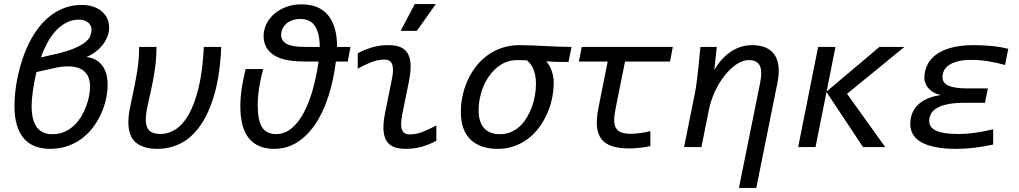

<svg xmlns="http://www.w3.org/2000/svg" viewBox="-20 -720 4988 940"><path d="M251 -455.1Q309.1 -468.3 344 -483.4Q378.9 -498.5 397.7 -513.9Q416.5 -529.3 422.4 -544.7Q428.2 -560.1 428.2 -574.2Q428.2 -583.5 424.6 -592.5Q420.9 -601.6 413.1 -608.4Q405.3 -615.2 393.8 -619.6Q382.3 -624 367.2 -624Q333.5 -624 304.9 -609.1Q276.4 -594.2 252.9 -568.8Q229.5 -543.5 211.4 -509.8Q193.4 -476.1 180.2 -439ZM158.2 -367.2Q147 -317.9 140.9 -275.1Q134.8 -232.4 134.8 -202.1Q134.8 -130.4 160.6 -96.7Q186.5 -63 234.9 -63Q268.6 -63 295.4 -74.7Q322.3 -86.4 342.8 -106Q363.3 -125.5 378.2 -150.6Q393.1 -175.8 402.6 -201.7Q412.1 -227.5 416.5 -252.2Q420.9 -276.9 420.9 -295.9Q420.9 -344.7 393.8 -369.9Q366.7 -395 314 -395Q295.9 -395 278.8 -392.8Q261.7 -390.6 243.2 -386.2ZM402.8 -440.9Q423.8 -439 442.6 -430.2Q461.4 -421.4 475.8 -405Q490.2 -388.7 498.5 -364Q506.8 -339.4 506.8 -306.2Q506.8 -272.5 499 -235.8Q491.2 -199.2 475.6 -164.3Q460 -129.4 436.5 -97.9Q413.1 -66.4 381.8 -42.7Q350.6 -19 311.3 -5.1Q272 8.8 225.1 8.8Q184.1 8.8 151.6 -3.9Q119.1 -16.6 96.7 -42.5Q74.2 -68.4 62.5 -107.9Q50.8 -147.5 50.8 -201.2Q50.8 -233.4 54.9 -272Q59.1 -310.5 68.1 -351.3Q77.1 -392.1 91.1 -433.6Q105 -475.1 124.5 -513.4Q144 -551.8 169.4 -585Q194.8 -618.2 226.6 -642.8Q258.3 -667.5 296.4 -681.6Q334.5 -695.8 379.9 -695.8Q412.1 -695.8 437 -687.3Q461.9 -678.7 479.2 -663.6Q496.6 -648.4 505.4 -628.4Q514.2 -608.4 514.2 -585Q514.2 -561.5 505.1 -539.3Q496.1 -517.1 480.7 -498Q465.3 -479 445.1 -464.4Q424.8 -449.7 402.8 -440.9Z M1063 -490.2Q1057.6 -357.4 1031 -262.9Q1004.4 -168.5 962.6 -107.9Q920.9 -47.4 866.7 -19.3Q812.5 8.8 752 8.8Q682.1 8.8 645.3 -22Q608.4 -52.7 608.4 -122.1Q608.4 -154.3 616.7 -194.1Q625 -233.9 634.8 -280.3Q644.5 -326.7 652.8 -379.2Q661.1 -431.6 661.1 -490.2H746.1Q746.1 -431.2 738 -378.4Q730 -325.7 720 -280.8Q710 -235.8 701.9 -198.7Q693.8 -161.6 693.8 -133.8Q693.8 -97.2 711.2 -80.6Q728.5 -64 766.6 -64Q803.2 -64 838.6 -85.9Q874 -107.9 903.1 -158Q932.1 -208 952.1 -289.6Q972.2 -371.1 978 -490.2Z M1624.5 -418.9Q1612.8 -325.7 1587.4 -247.3Q1562 -168.9 1523.7 -112.1Q1485.4 -55.2 1434.8 -23.2Q1384.3 8.8 1322.8 8.8Q1241.2 8.8 1199 -42.5Q1156.7 -93.8 1156.7 -200.2Q1156.7 -224.6 1158.9 -249.3Q1161.1 -273.9 1165 -297.4Q1168.9 -320.8 1173.6 -342.3Q1178.2 -363.8 1182.6 -381.8H1269Q1262.7 -361.3 1257.8 -339.1Q1252.9 -316.9 1249.3 -294.2Q1245.6 -271.5 1243.7 -249Q1241.7 -226.6 1241.7 -206.1Q1241.7 -130.4 1263.2 -96.9Q1284.7 -63.5 1332.5 -63.5Q1372.1 -63.5 1405.5 -90.1Q1439 -116.7 1465.1 -164.3Q1491.2 -211.9 1510 -276.9Q1528.8 -341.8 1539.6 -418.9H1472.7Q1413.1 -418.9 1376.7 -427.7Q1340.3 -436.5 1316.9 -452.9Q1293.5 -469.2 1282 -492.2Q1270.5 -515.1 1270.5 -543Q1270.5 -574.2 1284.2 -602.3Q1297.9 -630.4 1322.5 -651.9Q1347.2 -673.3 1381.1 -686Q1415 -698.7 1456.1 -698.7Q1543.5 -698.7 1586.9 -644.5Q1630.4 -590.3 1630.4 -490.2H1695.8L1682.6 -418.9ZM1545.4 -490.2Q1545.4 -555.7 1522.7 -591.3Q1500 -627 1451.2 -627Q1427.7 -627 1409.9 -620.4Q1392.1 -613.8 1380.4 -602.8Q1368.7 -591.8 1362.5 -577.9Q1356.4 -564 1356.4 -549.3Q1356.4 -534.7 1363.3 -523.7Q1370.1 -512.7 1383.1 -505.4Q1396 -498 1419.2 -494.1Q1442.4 -490.2 1486.3 -490.2Z M2116.2 -30.8Q2082.5 -12.2 2045.2 -1.7Q2007.8 8.8 1965.3 8.8Q1930.7 8.8 1907.2 -1Q1883.8 -10.7 1871.3 -32Q1858.9 -53.2 1857.4 -86.4Q1856 -119.6 1865.2 -167L1898.4 -331.1Q1904.3 -358.9 1904.1 -377.7Q1903.8 -396.5 1898.9 -407.7Q1894 -418.9 1884.5 -423.6Q1875 -428.2 1862.3 -428.2Q1829.1 -428.2 1796.9 -415.3Q1764.6 -402.3 1731.4 -383.8V-459Q1765.1 -477.5 1802.5 -488.3Q1839.8 -499 1882.3 -499Q1917 -499 1940.4 -489.3Q1963.9 -479.5 1976.3 -458.3Q1988.8 -437 1990.2 -403.8Q1991.7 -370.6 1982.4 -323.2L1949.2 -159.2Q1943.8 -130.9 1943.8 -112.3Q1943.8 -93.8 1949 -82.5Q1954.1 -71.3 1963.4 -66.7Q1972.7 -62 1985.4 -62Q2018.6 -62 2050.8 -75Q2083 -87.9 2116.2 -106ZM2113.8 -700.2 2020.5 -568.8H1941.4L2010.7 -700.2ZM1640.6 -490.2Z M2654.3 -419.9Q2670.4 -401.9 2680.7 -373.8Q2690.9 -345.7 2690.9 -316.9Q2690.9 -277.3 2682.6 -238Q2674.3 -198.7 2658.2 -162.6Q2642.1 -126.5 2618.7 -95Q2595.2 -63.5 2564.9 -40.5Q2534.7 -17.6 2497.3 -4.4Q2460 8.8 2416.5 8.8Q2331.1 8.8 2283.7 -36.6Q2236.3 -82 2236.3 -172.9Q2236.3 -210.9 2244.4 -249.8Q2252.4 -288.6 2268.6 -324.7Q2284.7 -360.8 2308.8 -392.6Q2333 -424.3 2365 -448Q2397 -471.7 2436.8 -485.4Q2476.6 -499 2524.4 -499Q2553.2 -499 2585 -497.6Q2616.7 -496.1 2649.7 -494.6Q2682.6 -493.2 2715.3 -491.7Q2748 -490.2 2778.3 -490.2L2763.2 -416.5Q2731.4 -416.5 2704.3 -417.2Q2677.2 -418 2654.3 -419.9ZM2560.5 -424.3Q2556.2 -424.8 2549.8 -425Q2543.5 -425.3 2532.7 -425.5Q2522 -425.8 2519.8 -425.8Q2517.6 -425.8 2512.2 -425.8Q2467.3 -425.8 2432.4 -403.3Q2397.5 -380.9 2373 -345.2Q2348.6 -309.6 2335.9 -266.1Q2323.2 -222.7 2323.2 -180.2Q2323.2 -122.1 2350.1 -92.5Q2377 -63 2428.2 -63Q2456.5 -63 2480.7 -73.2Q2504.9 -83.5 2524.4 -101.3Q2543.9 -119.1 2558.6 -143.3Q2573.2 -167.5 2583.5 -195.1Q2593.8 -222.7 2598.9 -252.2Q2604 -281.7 2604 -311Q2604 -345.7 2593.8 -375.2Q2583.5 -404.8 2560.5 -424.3Z M3164.1 -4.9Q3141.1 0.5 3112.8 3.7Q3084.5 6.8 3061 6.8Q3011.2 6.8 2977.3 -4.2Q2943.4 -15.1 2924.8 -39.1Q2906.2 -63 2902.6 -100.8Q2898.9 -138.7 2910.2 -192.9L2955.1 -418.9H2814L2828.1 -490.2H3273.9L3260.3 -418.9H3040L2994.1 -189.9Q2987.3 -156.2 2987.1 -132.6Q2986.8 -108.9 2995.4 -93.8Q3003.9 -78.6 3022 -71.8Q3040 -64.9 3069.8 -64.9Q3088.4 -64.9 3114 -68.4Q3139.6 -71.8 3164.1 -78.1Z M3682.6 200.2H3597.7L3701.2 -313Q3713.4 -372.6 3699.5 -399.2Q3685.5 -425.8 3646.5 -425.8Q3615.2 -425.8 3584.2 -404.3Q3553.2 -382.8 3526.4 -348.4Q3499.5 -314 3479.7 -271Q3460 -228 3451.2 -185.1L3414.1 0H3329.1L3382.3 -265.1Q3384.3 -274.4 3386.7 -289.6Q3389.2 -304.7 3392.3 -330.3Q3395.5 -356 3399.7 -394.8Q3403.8 -433.6 3409.2 -490.2H3489.3L3477.1 -377Q3511.2 -436 3558.8 -467.5Q3606.4 -499 3662.1 -499Q3739.7 -499 3772 -452.1Q3804.2 -405.3 3786.1 -314Z M4314 0H4205.1L4026.4 -269.5L3972.7 0H3887.7L3985.4 -490.2H4070.3L4026.9 -272L4285.6 -490.2H4407.7L4127 -260.7Z M4842.3 -12.2Q4792 -1.5 4747.8 3.7Q4703.6 8.8 4660.6 8.8Q4602.5 8.8 4560.1 0.2Q4517.6 -8.3 4490.2 -23.9Q4462.9 -39.6 4449.7 -62.3Q4436.5 -85 4436.5 -112.8Q4436.5 -140.1 4445.6 -163.8Q4454.6 -187.5 4473.4 -206.1Q4492.2 -224.6 4520.5 -237.1Q4548.8 -249.5 4587.4 -254.9Q4565.4 -258.8 4550 -267.8Q4534.7 -276.9 4524.7 -288.8Q4514.6 -300.8 4510 -314Q4505.4 -327.1 4505.4 -338.9Q4505.4 -355 4509.5 -373.3Q4513.7 -391.6 4523.9 -409.4Q4534.2 -427.2 4551.8 -443.4Q4569.3 -459.5 4596.4 -471.9Q4623.5 -484.4 4660.9 -491.7Q4698.2 -499 4748.5 -499Q4786.1 -499 4829.3 -495.4Q4872.6 -491.7 4916.5 -481L4900.4 -401.9Q4856.4 -414.1 4816.2 -420.4Q4775.9 -426.8 4734.4 -426.8Q4694.3 -426.8 4667.5 -419.4Q4640.6 -412.1 4624.3 -400.4Q4607.9 -388.7 4601.1 -373.5Q4594.2 -358.4 4594.2 -342.8Q4594.2 -313.5 4624.5 -300.3Q4654.8 -287.1 4717.3 -287.1H4816.4L4802.2 -216.8H4704.6Q4658.2 -216.8 4625 -210.7Q4591.8 -204.6 4570.6 -193.1Q4549.3 -181.6 4539.3 -165Q4529.3 -148.4 4529.3 -127.9Q4529.3 -112.3 4537.1 -100.6Q4544.9 -88.9 4562.3 -80.6Q4579.6 -72.3 4607.2 -68.1Q4634.8 -64 4674.3 -64Q4707.5 -64 4749 -69.3Q4790.5 -74.7 4842.3 -86.9Z"/></svg>

Font: Code New Roman
Style: Italic
Weight: 400
Italic angle: -11°
Monospace: yes
Designer: Sam Radian
Foundry: Code New Roman
Version: Version 1.508 October 19, 2014